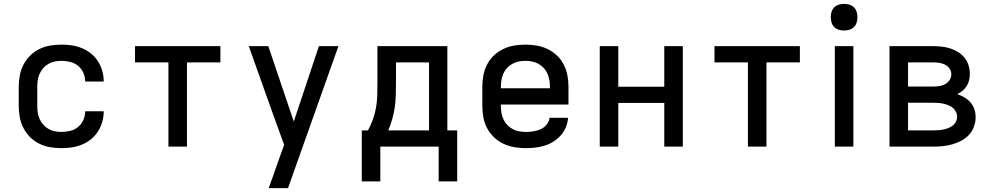

<svg xmlns="http://www.w3.org/2000/svg" viewBox="-20 -759 5140 994"><path d="M298 8Q268 8 239 3Q210 -2 183.5 -15Q157 -28 136 -49Q115 -70 101.5 -96Q88 -122 82.5 -151.5Q77 -181 77 -210V-310Q77 -339 82.5 -368.5Q88 -398 101.5 -424Q115 -450 136 -471Q157 -492 183.5 -505Q210 -518 239 -523Q268 -528 298 -528Q325 -528 352 -524Q379 -520 404.5 -509.5Q430 -499 451.5 -481.5Q473 -464 487.5 -441Q502 -418 509.5 -391.5Q517 -365 517 -338V-337H421Q421 -360 411.5 -382Q402 -404 384 -418.5Q366 -433 343.5 -438.5Q321 -444 298 -444Q280 -444 263 -440.5Q246 -437 231 -428.5Q216 -420 204.5 -407Q193 -394 185.5 -378Q178 -362 175.5 -344.5Q173 -327 173 -310V-210Q173 -193 175.5 -175.5Q178 -158 185.5 -142Q193 -126 204.5 -113Q216 -100 231 -91.5Q246 -83 263 -79.5Q280 -76 298 -76Q321 -76 343.5 -81.5Q366 -87 384 -101.5Q402 -116 411.5 -138Q421 -160 421 -183H517V-182Q517 -155 509.5 -128.5Q502 -102 487.5 -79Q473 -56 451.5 -38.5Q430 -21 404.5 -10.5Q379 0 352 4Q325 8 298 8Z M852 0V-436H679V-520H1121V-436H948V0Z M1371 215Q1385 177 1398.5 139Q1412 101 1425 63L1451 -9L1388 -183L1268 -520H1369L1501 -130L1631 -520H1732L1471 215Z M1853 180V-84H1885Q1900 -111 1910.5 -140.5Q1921 -170 1926.5 -201Q1932 -232 1933 -263Q1934 -294 1934 -325V-520H2296V-84H2347V180H2251V0H1949V180ZM2201 -84V-436H2030V-325Q2030 -294 2029 -263Q2028 -232 2023.5 -202Q2019 -172 2010.5 -142Q2002 -112 1990 -84Z M2703 8Q2673 8 2643.5 3Q2614 -2 2587 -14.5Q2560 -27 2538 -48Q2516 -69 2502 -95Q2488 -121 2482.5 -150.5Q2477 -180 2477 -210V-310Q2477 -340 2482.5 -369Q2488 -398 2501.5 -424.5Q2515 -451 2536.5 -471.5Q2558 -492 2585 -505Q2612 -518 2641 -523Q2670 -528 2700 -528Q2730 -528 2759 -523Q2788 -518 2815 -505Q2842 -492 2863.5 -471.5Q2885 -451 2898.5 -424.5Q2912 -398 2917.5 -369Q2923 -340 2923 -310V-218H2573V-210Q2573 -192 2576 -174.5Q2579 -157 2586.5 -141Q2594 -125 2606.5 -112Q2619 -99 2634.5 -90.5Q2650 -82 2667.5 -79Q2685 -76 2703 -76Q2722 -76 2741.5 -79Q2761 -82 2779 -90Q2797 -98 2810 -114Q2823 -130 2825 -149H2921Q2919 -124 2909.5 -100.5Q2900 -77 2883.5 -58.5Q2867 -40 2846 -26.5Q2825 -13 2801 -5.5Q2777 2 2752 5Q2727 8 2703 8ZM2573 -302H2827V-310Q2827 -328 2824 -345Q2821 -362 2814 -378Q2807 -394 2795 -407Q2783 -420 2767.5 -428.5Q2752 -437 2735 -440.5Q2718 -444 2700 -444Q2682 -444 2665 -440.5Q2648 -437 2632.5 -428.5Q2617 -420 2605 -407Q2593 -394 2586 -378Q2579 -362 2576 -345Q2573 -328 2573 -310Z M3085 0V-520H3181V-310H3419V-520H3515V0H3419V-226H3181V0Z M3852 0V-436H3679V-520H4121V-436H3948V0Z M4302 0V-520H4398V0ZM4350 -601Q4336 -601 4322.5 -605Q4309 -609 4299 -619Q4289 -629 4285 -642.5Q4281 -656 4281 -670Q4281 -684 4285 -697.5Q4289 -711 4299 -721Q4309 -731 4322.5 -735Q4336 -739 4350 -739Q4364 -739 4377.5 -735Q4391 -731 4401 -721Q4411 -711 4415 -697.5Q4419 -684 4419 -670Q4419 -656 4415 -642.5Q4411 -629 4401 -619Q4391 -609 4377.5 -605Q4364 -601 4350 -601Z M4585 0V-520H4812Q4835 -520 4857 -517.5Q4879 -515 4900.5 -508Q4922 -501 4941 -489Q4960 -477 4974 -459.5Q4988 -442 4994.5 -420Q5001 -398 5001 -376Q5001 -360 4997 -343.5Q4993 -327 4984.5 -313.5Q4976 -300 4963.5 -289.5Q4951 -279 4936 -272Q4955 -265 4973 -254.5Q4991 -244 5004.5 -228.5Q5018 -213 5024.5 -193Q5031 -173 5031 -153Q5031 -128 5022.5 -104Q5014 -80 4997 -61.5Q4980 -43 4957.5 -31Q4935 -19 4911 -12Q4887 -5 4862 -2.5Q4837 0 4812 0ZM4681 -311H4812Q4828 -311 4844 -313.5Q4860 -316 4873.5 -323.5Q4887 -331 4896 -344.5Q4905 -358 4905 -374Q4905 -390 4896 -403.5Q4887 -417 4873 -424Q4859 -431 4843.5 -433.5Q4828 -436 4812 -436H4681ZM4681 -84H4812Q4825 -84 4838.5 -85Q4852 -86 4864.5 -88.5Q4877 -91 4889.5 -96Q4902 -101 4912.5 -109Q4923 -117 4929 -129Q4935 -141 4935 -155Q4935 -168 4929 -180Q4923 -192 4913 -200.5Q4903 -209 4890.5 -214Q4878 -219 4865 -222Q4852 -225 4838.5 -226Q4825 -227 4812 -227H4681Z"/></svg>

Font: Iosevka Aile Medium
Style: Regular
Weight: 500
Designer: Belleve Invis
Foundry: Belleve Invis
Version: Version 27.3.5; ttfautohint (v1.8.4)